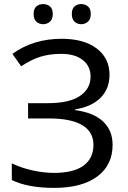

<svg xmlns="http://www.w3.org/2000/svg" viewBox="-20 -915 628 945"><path d="M519 -546.9Q519 -477.5 474.6 -433.3Q430.2 -389.2 350.1 -377V-373Q440.9 -360.8 487.5 -316.9Q534.2 -272.9 534.2 -202.1Q534.2 -102.1 458.5 -46.1Q382.8 9.8 246.1 9.8Q117.7 9.8 38.1 -28.8V-110.8Q86.4 -87.9 141.8 -75.9Q197.3 -64 245.1 -64Q341.8 -64 390.9 -99.6Q439.9 -135.3 439.9 -202.1Q439.9 -266.1 384.8 -299.1Q329.6 -332 220.2 -332H118.2V-407.2H214.8Q320.8 -407.2 373.3 -442.6Q425.8 -478 425.8 -538.1Q425.8 -589.8 387 -619.9Q348.1 -649.9 282.2 -649.9Q226.6 -649.9 181.9 -636.7Q137.2 -623.5 84 -588.9L41 -649.9Q144 -724.1 283.2 -724.1Q393.1 -724.1 456.1 -676.3Q519 -628.4 519 -546.9ZM145.5 -846.2Q145.5 -872.1 159.2 -883.5Q172.9 -895 192.4 -895Q211.4 -895 225.6 -883.5Q239.7 -872.1 239.7 -846.2Q239.7 -820.3 225.6 -808.1Q211.4 -795.9 192.4 -795.9Q172.9 -795.9 159.2 -808.1Q145.5 -820.3 145.5 -846.2ZM333.5 -846.2Q333.5 -872.1 347.2 -883.5Q360.8 -895 379.4 -895Q398.4 -895 412.6 -883.5Q426.8 -872.1 426.8 -846.2Q426.8 -820.3 412.6 -808.1Q398.4 -795.9 379.4 -795.9Q360.8 -795.9 347.2 -808.1Q333.5 -820.3 333.5 -846.2Z"/></svg>

Font: Noto Sans Southeast Asian
Style: Regular
Weight: 400
Designer: Monotype Design Team
Foundry: Monotype Imaging Inc.
Version: Version 1.06 uh; ttfautohint (v1.4.1)